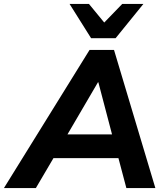

<svg xmlns="http://www.w3.org/2000/svg" viewBox="-69 -960 842 980"><path d="M-49 0 388 -705H513L724 0H576L527 -185L572 -153H166L221 -182L114 0ZM431 -540 259 -246 237 -274H541L511 -243L433 -540ZM396 -765 286 -940H385L463 -845L555 -940H663L521 -765Z"/></svg>

Font: Nunito Sans 12pt ExtraLight 12pt ExtraBold
Style: Italic
Weight: 800
Italic angle: -9°
Version: Version 3.101;gftools[0.9.27]